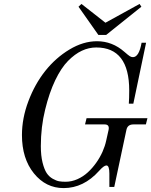

<svg xmlns="http://www.w3.org/2000/svg" viewBox="-20 -940 771 978"><path d="M724.1 -722.2 659.2 -412.1H636.2Q638.2 -438.5 638.2 -479Q638.2 -698.2 470.2 -698.2Q432.6 -698.2 397 -681.6Q361.3 -665 326.4 -629.6Q291.5 -594.2 261.2 -531Q231 -467.8 210 -381.8Q188 -293.5 188 -195.8Q188 -147 196.8 -111.8Q205.6 -76.7 217.8 -58.3Q230 -40 248.5 -29.5Q267.1 -19 281.2 -16.6Q295.4 -14.2 314 -14.2Q344.7 -14.2 374.3 -27.3Q403.8 -40.5 427.2 -62Q450.7 -83.5 470.2 -111.1Q489.7 -138.7 502.4 -167.5Q515.1 -196.3 521 -224.1L533.2 -278.8Q538.6 -306.2 513.2 -306.2H413.1L420.9 -337.9H731L723.1 -306.2H659.2Q629.9 -306.2 624 -278.8L562 12.2H537.1V-56.2Q537.1 -97.2 522 -97.2Q509.3 -97.2 484.9 -69.8Q405.8 18.1 304.2 18.1Q213.4 18.1 152.6 -57.1Q91.8 -132.3 91.8 -252Q91.8 -337.9 124.8 -425Q157.7 -512.2 210.7 -578.9Q263.7 -645.5 333.7 -687.7Q403.8 -730 474.1 -730Q552.2 -730 613.8 -675.8Q632.8 -659.2 640.6 -654.1Q648.4 -648.9 657.2 -648.9Q688 -648.9 701.2 -722.2ZM481 -762.2 379.9 -905.8 395 -919.9 517.1 -824.2 690.9 -919.9 700.2 -905.8 521 -762.2Z"/></svg>

Font: Flanker Steampunk
Style: Italic
Weight: 400
Italic angle: -12°
Designer: Alexey Kryukov, Leonardo Di Lena
Foundry: Alexey Kryukov, Leonardo Di Lena
Version: 1.210